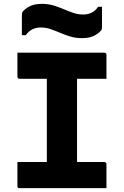

<svg xmlns="http://www.w3.org/2000/svg" viewBox="-20 -972 640 992"><path d="M378 -85H218L222 -131Q222 -147 222 -168Q222 -189 222 -205Q222 -256 222 -307Q222 -358 222 -409.5Q222 -461 222 -512.5Q222 -564 222 -615H382L378 -569Q378 -553 378 -532.5Q378 -512 378 -495Q378 -444 378 -392.5Q378 -341 378 -289.5Q378 -238 378 -187Q378 -136 378 -85ZM530 0H81Q78 0 76 -0.5Q74 -1 72.5 -2.5Q71 -4 70.5 -6Q70 -8 70 -11Q70 -33 70 -53Q70 -73 70 -93Q70 -113 70 -135H518Q522 -135 524.5 -133.5Q527 -132 528.5 -130Q530 -128 530 -124Q530 -102 530 -82Q530 -62 530 -42Q530 -22 530 0ZM70 -700H518Q524 -700 527 -697Q530 -694 530 -689Q530 -672 530 -657Q530 -642 530 -627Q530 -612 530 -597Q530 -582 530 -565H81Q76 -565 73 -568Q70 -571 70 -576Q70 -593 70 -608Q70 -623 70 -638Q70 -653 70 -668.5Q70 -684 70 -700ZM410 -897Q433 -897 452.5 -906Q472 -915 487 -937H507Q507 -909 507 -882.5Q507 -856 507 -835Q507 -826 506 -821.5Q505 -817 500 -812Q484 -795 461 -785Q438 -775 404 -775Q370 -775 342.5 -783.5Q315 -792 290.5 -802.5Q266 -813 241.5 -821.5Q217 -830 190 -830Q167 -830 147.5 -820.5Q128 -811 113 -790H93Q93 -818 93 -844Q93 -870 93 -892Q93 -900 94 -904.5Q95 -909 100 -915Q116 -932 139 -942Q162 -952 196 -952Q230 -952 257.5 -943.5Q285 -935 309.5 -924.5Q334 -914 358.5 -905.5Q383 -897 410 -897Z"/></svg>

Font: Recursive Monospace ExtraBold
Style: Regular
Weight: 800
Version: Version 1.047